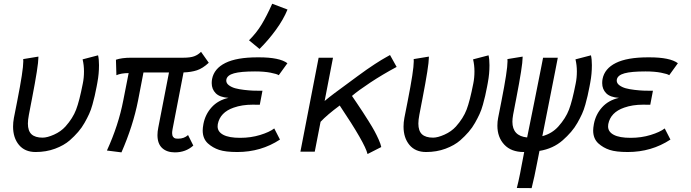

<svg xmlns="http://www.w3.org/2000/svg" viewBox="-20 -804 3663 1018"><path d="M53.7 -178.7Q56.6 -193.4 62.5 -223.4Q68.4 -253.4 71.3 -268.1Q103.5 -431.2 103.5 -478.5Q103.5 -487.3 103 -490.7L183.6 -503.9V-499Q183.6 -456.1 149.4 -279.8Q147 -267.6 144.3 -253.7Q141.6 -239.7 138.4 -222.7Q135.3 -205.6 133.3 -196.3Q127.9 -168 127.9 -148.9Q127.9 -109.9 147.2 -92Q166.5 -74.2 206.1 -74.2Q230.5 -74.2 266.6 -90.3Q302.7 -106.4 327.1 -133.3Q366.2 -177.2 383.5 -222.7Q400.9 -268.1 418.9 -360.4Q425.3 -390.6 425.3 -425.3Q425.3 -459 418 -489.3L500 -510.7Q504.9 -489.7 504.9 -458.5Q504.9 -411.6 496.6 -368.2Q496.1 -367.2 496.1 -365.2Q496.1 -363.3 495.6 -362.3Q495.1 -359.4 493.9 -353.3Q492.7 -347.2 492.2 -344.2Q486.3 -314.9 482.2 -296.1Q478 -277.3 470.2 -249.3Q462.4 -221.2 452.4 -199.5Q442.4 -177.7 428.2 -152.6Q414.1 -127.4 394.3 -104.5Q374.5 -81.5 350.1 -60.1Q319.3 -33.2 272 -15.6Q224.6 2 168.9 2Q111.8 2 80.6 -35.6Q49.3 -73.2 49.3 -132.8Q49.3 -155.3 53.7 -178.7Z M951.7 -498Q988.8 -498 1009.5 -505.6Q1030.3 -513.2 1045.9 -529.3L1086.9 -471.2Q1054.7 -441.4 1024.4 -431.4Q994.1 -421.4 953.1 -419.9L895 -119.6Q892.6 -106 892.6 -98.6Q892.6 -85.4 897.9 -78.4Q903.3 -71.3 909.4 -70.1Q915.5 -68.8 925.3 -68.8Q956.1 -68.8 977.1 -87.9L1004.9 -32.2Q964.8 3.9 907.2 3.9Q864.7 3.9 839.8 -19Q814.9 -42 814.9 -87.9Q814.9 -106 819.3 -127.9L876 -419.9H740.7L711.9 -270.5Q685.5 -136.7 624 3.9L546.9 -5.9Q608.4 -140.1 633.8 -272.5L662.1 -416.5Q623 -416.5 597.2 -405.3L594.7 -487.3Q625.5 -498 675.3 -498Z M1300.3 -590.3Q1339.8 -629.4 1366.9 -674.1Q1394 -718.8 1423.3 -784.2L1504.4 -753.4Q1482.9 -700.7 1442.9 -645.8Q1402.8 -590.8 1356 -544.4ZM1464.4 -64Q1363.8 2 1238.3 2Q1175.8 2 1141.8 -9.3Q1107.9 -20.5 1082 -43.9Q1054.7 -69.3 1054.7 -112.3Q1054.7 -125.5 1058.6 -147Q1068.4 -197.8 1102.1 -235.1Q1135.7 -272.5 1191.4 -285.2Q1145 -288.1 1123.8 -309.6Q1102.5 -331.1 1102.5 -363.3Q1102.5 -375.5 1104.5 -385.3Q1115.2 -440.4 1175 -470.2Q1234.9 -500 1345.7 -500H1352.5Q1462.4 -500 1503.9 -468.8L1458 -405.3Q1448.2 -412.1 1414.1 -418.7Q1379.9 -425.3 1332 -425.3Q1256.8 -425.3 1220.7 -415.3Q1184.6 -405.3 1180.2 -382.3Q1179.7 -380.4 1179.7 -376.5Q1179.7 -362.3 1193.8 -351.8Q1208 -341.3 1227.5 -335.9Q1247.1 -330.6 1274.7 -327.4Q1302.2 -324.2 1321 -323.5Q1339.8 -322.8 1360.4 -322.8H1362.8H1371.6L1357.4 -248.5Q1351.1 -248.5 1338.4 -248.8Q1325.7 -249 1319.3 -249Q1263.2 -249 1219.2 -233.4Q1147 -208.5 1134.8 -146Q1133.8 -141.6 1133.8 -133.8Q1133.8 -105 1164.1 -89.1Q1194.3 -73.2 1253.4 -73.2Q1310.1 -73.2 1359.4 -88.4Q1408.7 -103.5 1434.1 -123Z M1846.2 -295.4Q1849.1 -291.5 1870.6 -259.5Q1892.1 -227.5 1902.8 -211.2Q1913.6 -194.8 1933.8 -162.6Q1954.1 -130.4 1965.6 -109.1Q1977.1 -87.9 1987.8 -64Q1998.5 -40 2001.5 -24.4L1928.7 12.7Q1915.5 -44.4 1781.2 -244.6Q1713.9 -194.8 1679.7 -158.2L1648.9 0H1572.8L1669.4 -498H1745.6L1701.2 -268.6Q1725.1 -288.6 1753.4 -309.8Q1781.7 -331.1 1818.6 -357.9Q1855.5 -384.8 1875.5 -399.9Q1927.7 -438.5 1967 -463.9Q2006.3 -489.3 2026.1 -500Q2045.9 -510.7 2047.9 -512.2L2083 -449.2Q2009.3 -409.7 1943.8 -366.5Q1878.4 -323.2 1846.2 -295.4Z M2124 -178.7Q2127 -193.4 2132.8 -223.4Q2138.7 -253.4 2141.6 -268.1Q2173.8 -431.2 2173.8 -478.5Q2173.8 -487.3 2173.3 -490.7L2253.9 -503.9V-499Q2253.9 -456.1 2219.7 -279.8Q2217.3 -267.6 2214.6 -253.7Q2211.9 -239.7 2208.7 -222.7Q2205.6 -205.6 2203.6 -196.3Q2198.2 -168 2198.2 -148.9Q2198.2 -109.9 2217.5 -92Q2236.8 -74.2 2276.4 -74.2Q2300.8 -74.2 2336.9 -90.3Q2373 -106.4 2397.5 -133.3Q2436.5 -177.2 2453.9 -222.7Q2471.2 -268.1 2489.3 -360.4Q2495.6 -390.6 2495.6 -425.3Q2495.6 -459 2488.3 -489.3L2570.3 -510.7Q2575.2 -489.7 2575.2 -458.5Q2575.2 -411.6 2566.9 -368.2Q2566.4 -367.2 2566.4 -365.2Q2566.4 -363.3 2565.9 -362.3Q2565.4 -359.4 2564.2 -353.3Q2563 -347.2 2562.5 -344.2Q2556.6 -314.9 2552.5 -296.1Q2548.3 -277.3 2540.5 -249.3Q2532.7 -221.2 2522.7 -199.5Q2512.7 -177.7 2498.5 -152.6Q2484.4 -127.4 2464.6 -104.5Q2444.8 -81.5 2420.4 -60.1Q2389.6 -33.2 2342.3 -15.6Q2294.9 2 2239.3 2Q2182.1 2 2150.9 -35.6Q2119.6 -73.2 2119.6 -132.8Q2119.6 -155.3 2124 -178.7Z M2621.1 -178.7Q2624 -193.4 2629.9 -223.4Q2635.7 -253.4 2638.7 -268.1Q2670.9 -431.2 2670.9 -478.5Q2670.9 -487.3 2670.4 -490.7L2751 -503.9V-499Q2751 -456.1 2716.8 -279.8Q2714.4 -267.6 2711.7 -253.7Q2709 -239.7 2705.8 -222.7Q2702.6 -205.6 2700.7 -196.3Q2696.8 -174.3 2696.8 -158.7Q2696.8 -83 2774.9 -75.2Q2787.1 -136.2 2813 -263.7Q2838.9 -391.1 2850.6 -452.6L2859.4 -498H2937.5L2923.8 -427.2Q2910.6 -359.9 2886.2 -236.8Q2861.8 -113.8 2855.5 -82Q2906.7 -95.7 2940.4 -133.3Q2979.5 -177.2 2996.8 -222.7Q3014.2 -268.1 3032.2 -360.4Q3038.6 -390.6 3038.6 -425.3Q3038.6 -459 3031.2 -489.3L3113.3 -510.7Q3118.2 -489.7 3118.2 -458.5Q3118.2 -411.6 3109.9 -368.2Q3109.4 -367.2 3109.4 -365.2Q3109.4 -363.3 3108.9 -362.3Q3108.4 -359.4 3107.2 -353.3Q3106 -347.2 3105.5 -344.2Q3099.6 -314.9 3095.5 -296.1Q3091.3 -277.3 3083.5 -249.3Q3075.7 -221.2 3065.7 -199.5Q3055.7 -177.7 3041.5 -152.6Q3027.3 -127.4 3007.6 -104.5Q2987.8 -81.5 2963.4 -60.1Q2912.6 -15.6 2840.3 -3.9L2827.6 60.5Q2814 132.8 2798.8 193.4L2720.2 192.9Q2729 159.2 2737.8 114.7Q2737.8 114.3 2744.1 81.1Q2750.5 47.9 2755.4 22.5Q2755.9 19 2757.3 12.2Q2758.8 5.4 2759.3 2H2756.8Q2690.4 2 2653.8 -37.1Q2617.2 -76.2 2617.2 -137.7Q2617.2 -159.7 2621.1 -178.7Z M3534.7 -64Q3434.1 2 3308.6 2Q3246.1 2 3212.2 -9.3Q3178.2 -20.5 3152.3 -43.9Q3125 -69.3 3125 -112.3Q3125 -125.5 3128.9 -147Q3138.7 -197.8 3172.4 -235.1Q3206.1 -272.5 3261.7 -285.2Q3215.3 -288.1 3194.1 -309.6Q3172.9 -331.1 3172.9 -363.3Q3172.9 -375.5 3174.8 -385.3Q3185.5 -440.4 3245.4 -470.2Q3305.2 -500 3416 -500H3422.9Q3532.7 -500 3574.2 -468.8L3528.3 -405.3Q3518.6 -412.1 3484.4 -418.7Q3450.2 -425.3 3402.3 -425.3Q3327.1 -425.3 3291 -415.3Q3254.9 -405.3 3250.5 -382.3Q3250 -380.4 3250 -376.5Q3250 -362.3 3264.2 -351.8Q3278.3 -341.3 3297.9 -335.9Q3317.4 -330.6 3345 -327.4Q3372.6 -324.2 3391.4 -323.5Q3410.2 -322.8 3430.7 -322.8H3433.1H3441.9L3427.7 -248.5Q3421.4 -248.5 3408.7 -248.8Q3396 -249 3389.6 -249Q3333.5 -249 3289.6 -233.4Q3217.3 -208.5 3205.1 -146Q3204.1 -141.6 3204.1 -133.8Q3204.1 -105 3234.4 -89.1Q3264.6 -73.2 3323.7 -73.2Q3380.4 -73.2 3429.7 -88.4Q3479 -103.5 3504.4 -123Z"/></svg>

Font: Fantasque Sans Mono
Style: Italic
Weight: 400
Italic angle: -11°
Monospace: yes
Designer: Jany Belluz
Version: Version 1.8.0 ; ttfautohint (v1.8.2)